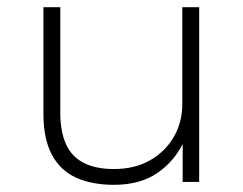

<svg xmlns="http://www.w3.org/2000/svg" viewBox="-20 -507 677 535"><path d="M298 8Q236 8 192 -12Q148 -32 124.5 -76Q101 -120 101 -190V-487H148V-193Q148 -140 164 -105Q180 -70 213.5 -53Q247 -36 297 -36Q355 -36 397.5 -60Q440 -84 464 -125Q488 -166 488 -218V-487H535V0H489V-118H495Q469 -60 420 -26Q371 8 298 8Z"/></svg>

Font: Nunito Sans 10pt SemiExpanded ExtraLight
Style: Regular
Weight: 250
Width: 6
Designer: Vernon Adams
Foundry: Vernon Adams
Version: Version 3.101;gftools[0.9.27]